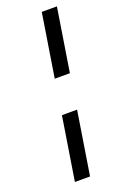

<svg xmlns="http://www.w3.org/2000/svg" viewBox="-137 -662 491 774"><g transform="rotate(-20 108.5 -275.0)"><path d="M43 70H108L151 -201H86ZM109 -349H174L217 -620H152Z"/></g></svg>

Font: Charger Static
Style: Obl
Weight: 1000
Designer: Jasper
Foundry: KineticPlasma Fonts/Cannot Into Space Fonts
Version: Version 1.1